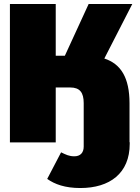

<svg xmlns="http://www.w3.org/2000/svg" viewBox="-20 -718 704 968"><path d="M633 -197C633 -327 589 -396 506 -423L647 -698H427L307 -437H261V-698H30V0H261V-277H334C383 -277 402 -251 402 -198V21C402 53 384 70 355 70C328 70 313 62 288 50L218 184C256 211 308 230 385 230C533 230 634 156 634 7V-1H633Z"/></svg>

Font: Fira Sans Ultra
Style: Regular
Weight: 950
Designer: Carrois Corporate & Edenspiekermann AG
Foundry: Carrois Corporate GbR & Edenspiekermann AG
Version: Version 4.203;PS 004.203;hotconv 1.0.88;makeotf.lib2.5.64775